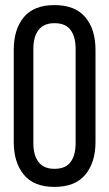

<svg xmlns="http://www.w3.org/2000/svg" viewBox="-20 -727 429 754"><path d="M34 -531V-169C34 -115.7 47.2 -73 73.5 -41C99.8 -9 140 7 194 7C248 7 288.3 -9 315 -41C341.7 -73 355 -115.7 355 -169V-531C355 -585 341.7 -627.8 315 -659.5C288.3 -691.2 248 -707 194 -707C140 -707 99.8 -691.2 73.5 -659.5C47.2 -627.8 34 -585 34 -531ZM111 -165V-535C111 -567 117.8 -591.8 131.5 -609.5C145.2 -627.2 166 -636 194 -636C222.7 -636 243.7 -627.2 257 -609.5C270.3 -591.8 277 -567 277 -535V-165C277 -133 270.3 -108.2 257 -90.5C243.7 -72.8 222.7 -64 194 -64C166 -64 145.2 -72.8 131.5 -90.5C117.8 -108.2 111 -133 111 -165Z"/></svg>

Font: Bebas Neue Regular two
Style: Regular2
Weight: 400
Designer: Ryoichi Tsunekawa & LGV (GE)
Foundry: Free Software Foundation, Inc.
Version: Version 1.003 August 13, 2016